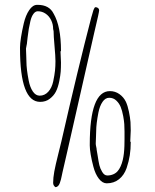

<svg xmlns="http://www.w3.org/2000/svg" viewBox="-20 -778 647 801"><path d="M188 -366.2Q204.6 -378.9 213.4 -396.2Q222.2 -413.6 227.5 -440.4Q231.9 -462.9 233.2 -478.8Q234.4 -494.6 234.4 -517.1L233.4 -540L232.4 -563L234.4 -565.9Q234.4 -668.5 203.6 -721.2Q185.5 -757.8 136.7 -757.8H134.8Q116.7 -757.8 101.8 -735.8Q86.9 -713.9 79.1 -680.2Q71.8 -648.9 67.6 -622.1Q63.5 -595.2 63.5 -580.1V-576.2Q63.5 -353 147.5 -353Q171.4 -353 188 -366.2ZM378.4 -748Q376 -748 374 -744.6Q372.6 -742.2 369.6 -735.4Q364.3 -717.8 363.3 -713.4Q361.3 -707 361.3 -707Q305.2 -491.7 236.3 -189L222.7 -133.8Q211.4 -88.9 206.5 -62.5Q201.7 -36.1 201.7 -15.1Q201.7 -3.9 211.4 2.9Q223.6 2 229.5 -14.2Q234.9 -29.3 237.8 -45.4L240.7 -59.1L260.7 -146L373.5 -643.1L379.4 -668.5L389.2 -710.9Q393.6 -731.4 393.6 -734.9Q393.6 -740.7 389.2 -744.4Q384.8 -748 378.4 -748ZM89.4 -548.3 88.4 -575.2Q88.4 -578.6 90.8 -588.4Q92.8 -596.2 92.8 -601.1L95.2 -622.1Q99.1 -658.2 106.9 -690.4Q111.3 -709 119.4 -720Q127.4 -731 137.7 -731Q155.8 -731 170.4 -720.9Q185.1 -710.9 193.4 -693.8Q201.7 -676.8 201.7 -657.2L203.6 -647.9Q203.6 -628.4 207.5 -585.4Q211.4 -542.5 211.4 -522.9Q211.4 -502.4 209.5 -483.6Q207.5 -464.8 202.1 -439Q196.3 -411.6 181.4 -395.3Q166.5 -378.9 145.5 -378.9Q128.9 -378.9 116.9 -396.5Q105 -414.1 99.6 -442.4Q90.3 -490.7 90.3 -520ZM354.5 -174.8V-170.9Q354.5 -156.7 358.4 -133.3Q362.3 -109.9 369.6 -82.5Q377.4 -52.2 392.3 -32.7Q407.2 -13.2 425.3 -13.2Q455.1 -13.2 476.6 -30.3Q498 -47.4 508.3 -77.1Q517.6 -105 521.5 -130.4Q525.4 -155.8 525.4 -185.1L523.4 -188L524.4 -210.9L525.4 -233.9Q525.4 -246.1 524.4 -268.6Q522.9 -287.6 517.8 -312.5Q512.7 -337.4 504.9 -354Q495.6 -373 478 -385.5Q460.4 -397.9 438.5 -397.9Q354.5 -397.9 354.5 -174.8ZM390.6 -308.6Q396 -335.9 407.7 -353Q419.4 -370.1 435.5 -370.1Q453.1 -370.1 465.3 -358.4Q477.1 -347.2 483.4 -332Q489.7 -316.9 494.1 -293Q497.6 -273.4 498.5 -260.3Q499.5 -247.1 499.5 -229V-196.8Q499.5 -176.8 499 -168.5Q498 -135.7 492.2 -110.8Q484.9 -80.6 471.2 -64.5Q463.9 -55.7 452.4 -50.8Q440.9 -45.9 427.7 -45.9Q415 -45.9 406.2 -61Q397.9 -74.7 394.5 -89.1Q391.1 -103.5 387.2 -129.9L383.3 -152.8Q383.3 -157.7 381.3 -166Q379.4 -173.8 379.4 -179.2L380.4 -205.1L381.3 -231.9Q381.3 -260.7 390.6 -308.6Z"/></svg>

Font: Amatica SC
Style: Regular
Weight: 400
Version: Version 2.000